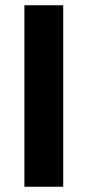

<svg xmlns="http://www.w3.org/2000/svg" viewBox="-20 -712 334 732"><path d="M221 0H73V-692H221Z"/></svg>

Font: FiraSans
Style: Regular
Weight: 600
Designer: Carrois Corporate & Edenspiekermann AG
Foundry: Carrois Corporate GbR & Edenspiekermann AG
Version: Version 3.106;PS 003.106;hotconv 1.0.70;makeotf.lib2.5.58329